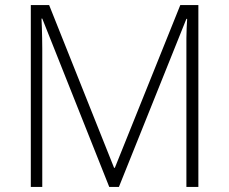

<svg xmlns="http://www.w3.org/2000/svg" viewBox="-20 -734 900 754"><path d="M409 0 146 -661H143Q144 -644 144.5 -624.5Q145 -605 145.5 -584.5Q146 -564 146 -542V0H101V-714H173L428 -75H431L688 -714H759V0H712V-548Q712 -566 712 -585Q712 -604 713 -623.5Q714 -643 715 -660H712L447 0Z"/></svg>

Font: Noto Sans Oriya ExtraLight
Style: Regular
Weight: 250
Version: Version 2.003